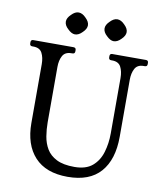

<svg xmlns="http://www.w3.org/2000/svg" viewBox="-92 -916 838 1001"><g transform="rotate(10 326.5 -416.0)"><path d="M631 -660Q644 -660 644 -647V-640Q644 -627 631 -627H625Q592 -627 579 -603Q566 -579 566 -544V-242Q566 -121 508 -55Q450 11 334 11Q219 11 159.5 -53.5Q100 -118 100 -233V-544Q100 -579 87.5 -603Q75 -627 41 -627H35Q22 -627 22 -640V-647Q22 -660 35 -660H247Q261 -660 261 -647V-640Q261 -627 247 -627H242Q209 -627 196 -603Q183 -579 183 -544V-251Q183 -214 189 -177.5Q195 -141 212.5 -111.5Q230 -82 265.5 -64Q301 -46 360 -46Q421 -46 455 -75Q489 -104 503 -151Q517 -198 517 -251V-544Q517 -579 504.5 -603Q492 -627 458 -627H453Q440 -627 440 -640V-647Q440 -660 453 -660ZM243 -843Q263 -843 282 -823Q302 -804 302 -785Q302 -766 282 -747Q263 -727 243 -727Q225 -727 205 -747Q185 -765 185 -785Q185 -804 205 -823Q224 -843 243 -843ZM448 -843Q468 -843 487 -823Q507 -804 507 -785Q507 -766 487 -747Q468 -727 448 -727Q430 -727 410 -747Q390 -765 390 -785Q390 -804 410 -823Q429 -843 448 -843Z"/></g></svg>

Font: Young Serif Light
Style: Regular
Weight: 300
Designer: Bastien Sozeau
Foundry: NBR — Bastien Sozeau
Version: Version 5.001